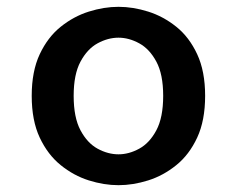

<svg xmlns="http://www.w3.org/2000/svg" viewBox="-20 -532 690 563"><path d="M327.5 11Q285 11 240.5 -3Q196 -17 158 -47.8Q120 -78.5 96.5 -128.5Q73 -178.5 73 -251Q73 -323 96.5 -373Q120 -423 158 -453.5Q196 -484 240.5 -498Q285 -512 327.5 -512Q370 -512 414.5 -498Q459 -484 497 -453.5Q535 -423 558.2 -373Q581.5 -323 581.5 -251Q581.5 -178.5 558.2 -128.5Q535 -78.5 497 -47.8Q459 -17 414.5 -3Q370 11 327.5 11ZM327.5 -79.5Q358 -79.5 388.2 -96Q418.5 -112.5 438.5 -150Q458.5 -187.5 458.5 -251Q458.5 -314 438.5 -351.2Q418.5 -388.5 388.2 -405Q358 -421.5 327.5 -421.5Q296.5 -421.5 266.2 -405Q236 -388.5 216 -351.2Q196 -314 196 -251Q196 -187.5 216 -150Q236 -112.5 266.2 -96Q296.5 -79.5 327.5 -79.5Z"/></svg>

Font: Trispace Medium
Style: Regular
Weight: 500
Designer: Tyler Finck
Foundry: Etcetera Type Company
Version: Version 1.210; ttfautohint (v1.8.3)